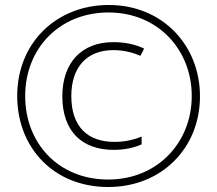

<svg xmlns="http://www.w3.org/2000/svg" viewBox="-20 -742 871 770"><path d="M414 8C628 8 782 -148 782 -356C782 -559 633 -722 416 -722C209 -722 49 -573 49 -357C49 -151 194 8 414 8ZM414 -22C214 -22 81 -168 81 -357C81 -549 220 -692 415 -692C613 -692 749 -543 749 -357C749 -171 612 -22 414 -22ZM436 -141C477 -141 514 -148 548 -163V-194C509 -179 476 -173 439 -173C331 -173 266 -234 266 -357C266 -472 328 -541 434 -541C475 -541 512 -532 543 -518L558 -547C523 -564 482 -573 434 -573C306 -573 230 -489 230 -356C230 -215 309 -141 436 -141Z"/></svg>

Font: Noto Sans Myanmar Condensed ExtraLight
Style: Regular
Weight: 200
Width: 3
Designer: Monotype Design Team
Foundry: Monotype Imaging Inc.
Version: Version 2.107